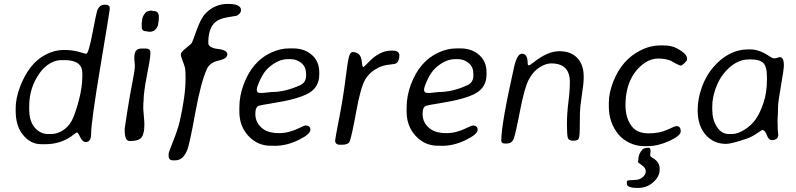

<svg xmlns="http://www.w3.org/2000/svg" viewBox="-20 -735 4015 969"><path d="M127.4 -199.2V-184.1Q127.4 -123.5 155.3 -91.1Q183.1 -58.6 223.1 -58.6H238.3Q269 -58.6 297.6 -77.1Q326.2 -95.7 342.3 -126.2Q358.4 -156.7 377 -225.1Q395.5 -293.5 395.5 -350.6V-366.2Q395.5 -431.6 305.7 -431.6H289.1Q260.7 -431.6 232.2 -415Q203.6 -398.4 181.2 -367.7Q127.4 -293.5 127.4 -199.2ZM415 -463.4Q426.8 -463.4 446.5 -566.7Q466.3 -669.9 470.2 -680.2Q481.4 -711.4 507.6 -711.4Q533.7 -711.4 533.7 -696.3V-687Q533.7 -681.2 486.8 -399.9Q439.9 -118.7 439.9 -60.1Q439.9 -18.1 413.1 -18.1Q396.5 -18.1 385 -42.2Q373.5 -66.4 368.2 -66.4Q365.7 -66.4 354 -57.6L337.9 -45.4Q280.8 -7.3 210.4 -7.3H188Q129.4 -7.3 89.8 -62.5Q59.1 -105.5 59.1 -176.3V-187.5Q59.1 -238.8 80.6 -295.4Q126 -415.5 209 -458.5Q255.4 -482.9 301 -482.9Q346.7 -482.9 378.9 -473.1Q411.1 -463.4 415 -463.4Z M732.4 -574.7 715.3 -577.6Q695.3 -577.6 695.3 -599.6V-618.7L697.3 -632.8Q697.3 -646.5 707.8 -662.4Q718.3 -678.2 727.1 -678.2Q731.9 -680.2 732.9 -680.2L741.7 -681.6H744.6Q752 -679.2 756.3 -679.2Q781.7 -679.2 781.7 -649.4V-640.6L781.2 -639.2Q781.2 -637.2 781.2 -635.3L780.8 -629.9L778.8 -619.6Q778.8 -604 768.1 -590.6Q757.3 -577.1 749.5 -577.1Q744.6 -575.2 743.2 -575.2L740.7 -574.7ZM708.5 -116.2V-103.5Q708.5 -60.1 694.3 -41.7Q680.2 -23.4 639.6 -23.4H634.3Q609.4 -23.4 609.4 -76.2V-86.4Q609.4 -91.3 622.8 -175.3Q636.2 -259.3 648.4 -320.3Q660.6 -381.3 660.6 -403.3L657.7 -440.4Q657.7 -468.3 666.5 -479.2Q675.3 -490.2 695.8 -490.2H712.4Q738.8 -490.2 738.8 -472.2V-461.9L738.3 -456.5Q738.3 -439 721.4 -353.8Q704.6 -268.6 704.6 -225.6L703.6 -214.8Q703.1 -210 703.1 -202.1V-185.1L707.5 -129.9Q708.5 -122.1 708.5 -116.2Z M1196.3 -684.1Q1196.3 -667 1175.3 -655.8Q1173.3 -654.8 1129.6 -647.9Q1085.9 -641.1 1065.4 -622.1Q1031.2 -591.3 1031.2 -519Q1031.2 -493.7 1079.3 -488Q1127.4 -482.4 1127.4 -460.7Q1127.4 -439 1083.7 -429.4Q1040 -419.9 1024.9 -388.2Q994.6 -323.7 965.8 -167Q937.5 -10.3 925.8 20Q905.3 74.2 863.8 74.2H853Q831.1 74.2 831.1 51.8V41Q831.1 34.7 854.2 -23.4Q877.4 -81.5 886.7 -121.1Q916.5 -251 916.5 -339.8Q916.5 -378.4 914.1 -390.6Q911.6 -402.8 902.1 -426.8Q892.6 -450.7 892.6 -460.9Q892.6 -471.2 918.7 -492.2Q944.8 -513.2 947.8 -517.8Q950.7 -522.5 972.4 -583Q994.1 -643.6 1017.6 -667.5Q1064 -715.3 1130.1 -715.3Q1196.3 -715.3 1196.3 -684.1Z M1446.8 -436.5H1432.6Q1383.3 -436.5 1334 -392.1Q1311 -371.1 1293.5 -333.3Q1275.9 -295.4 1275.9 -282.7Q1275.9 -266.1 1292 -266.1H1308.1L1349.1 -270.5Q1419.9 -270.5 1495.1 -305.2Q1524.9 -318.8 1524.9 -354.5V-361.3L1524.4 -364.7Q1524.4 -397.9 1500.7 -417.2Q1477.1 -436.5 1446.8 -436.5ZM1345.2 0.5Q1279.8 0.5 1233.9 -48.8Q1188 -98.1 1188 -171.4V-192.4Q1188 -251 1209.5 -308.6Q1253.4 -426.3 1348.6 -469.7Q1394.5 -490.7 1438.5 -490.7H1460Q1516.1 -490.7 1553.7 -458Q1591.3 -425.3 1591.3 -370.1V-359.4Q1591.3 -295.4 1537.6 -264.6Q1483.9 -233.9 1348.6 -212.9Q1295.9 -204.6 1286.1 -201.2Q1268.6 -194.8 1268.6 -160.2Q1268.6 -111.8 1309.6 -83Q1338.4 -63 1388.2 -63Q1438 -63 1490.2 -88.9Q1515.6 -101.6 1522 -101.6Q1546.4 -101.6 1546.4 -79.6Q1546.4 -57.6 1486.3 -28.3Q1426.3 1 1366.7 1L1356 0.5Z M1954.6 -479.5H1961.4Q1995.6 -479.5 1995.6 -455.1Q1995.6 -425.3 1978 -414.6Q1974.6 -412.1 1943.8 -408.7Q1913.1 -405.3 1890.6 -394Q1847.2 -372.6 1824 -335.2Q1800.8 -297.9 1778.1 -173.6Q1755.4 -49.3 1745.1 -22Q1738.3 -4.4 1705.1 -4.4H1696.8Q1671.4 -4.4 1671.4 -25.9Q1671.4 -33.7 1691.9 -139.2Q1712.4 -244.6 1723.4 -334.2Q1734.4 -423.8 1741 -448Q1747.6 -472.2 1759.8 -472.2Q1802.7 -472.2 1806.2 -420.9Q1808.1 -396.5 1814.5 -396.5Q1816.4 -396.5 1840.8 -421.9Q1896 -479.5 1954.6 -479.5Z M2291 -436.5H2276.9Q2227.5 -436.5 2178.2 -392.1Q2155.3 -371.1 2137.7 -333.3Q2120.1 -295.4 2120.1 -282.7Q2120.1 -266.1 2136.2 -266.1H2152.3L2193.4 -270.5Q2264.2 -270.5 2339.4 -305.2Q2369.1 -318.8 2369.1 -354.5V-361.3L2368.7 -364.7Q2368.7 -397.9 2345 -417.2Q2321.3 -436.5 2291 -436.5ZM2189.5 0.5Q2124 0.5 2078.1 -48.8Q2032.2 -98.1 2032.2 -171.4V-192.4Q2032.2 -251 2053.7 -308.6Q2097.7 -426.3 2192.9 -469.7Q2238.8 -490.7 2282.7 -490.7H2304.2Q2360.4 -490.7 2397.9 -458Q2435.5 -425.3 2435.5 -370.1V-359.4Q2435.5 -295.4 2381.8 -264.6Q2328.1 -233.9 2192.9 -212.9Q2140.1 -204.6 2130.4 -201.2Q2112.8 -194.8 2112.8 -160.2Q2112.8 -111.8 2153.8 -83Q2182.6 -63 2232.4 -63Q2282.2 -63 2334.5 -88.9Q2359.9 -101.6 2366.2 -101.6Q2390.6 -101.6 2390.6 -79.6Q2390.6 -57.6 2330.6 -28.3Q2270.5 1 2210.9 1L2200.2 0.5Z M2925.8 -335.9Q2925.8 -318.4 2918.7 -270.8Q2911.6 -223.1 2908.9 -197.3Q2906.2 -171.4 2906.2 -108.4Q2906.2 -45.4 2900.9 -35.2Q2895.5 -24.9 2872.8 -24.9Q2850.1 -24.9 2845.7 -39.8Q2841.3 -54.7 2841.3 -108.4Q2841.3 -162.1 2848.6 -219.5Q2856 -276.9 2856 -321.3Q2856 -415 2762.2 -415Q2734.9 -415 2703.4 -395.5Q2671.9 -376 2649.4 -334.7Q2627 -293.5 2603.8 -172.4Q2580.6 -51.3 2571 -31Q2561.5 -10.7 2537.6 -10.7H2527.8Q2509.8 -10.7 2509.8 -25.4Q2509.8 -108.4 2574.7 -397.5Q2589.8 -463.9 2614.3 -463.9Q2643.1 -463.9 2643.1 -416.5Q2643.1 -405.3 2648.7 -405.3Q2654.3 -405.3 2673.8 -420.9Q2744.1 -476.6 2802.7 -476.6Q2861.3 -476.6 2893.6 -442.4Q2925.8 -408.2 2925.8 -349.6Z M3052.7 -197.3V-218.8Q3053.2 -266.6 3074.7 -322.3Q3118.7 -434.6 3213.9 -481.4Q3262.7 -505.9 3315.9 -505.9H3327.1Q3369.1 -505.9 3397 -490.7Q3447.3 -463.4 3447.3 -440.4V-433.6Q3447.3 -428.7 3434.3 -416.3Q3421.4 -403.8 3415.8 -403.8Q3410.2 -403.8 3387.7 -416Q3365.2 -428.2 3364.7 -428.7Q3337.4 -439.5 3302 -439.5Q3266.6 -439.5 3235.4 -418.7Q3204.1 -397.9 3181.2 -365.2Q3136.7 -301.3 3136.7 -204.6Q3136.7 -132.8 3173.8 -91.3Q3200.2 -62 3254.4 -62Q3308.6 -62 3347.7 -80.3Q3386.7 -98.6 3394.5 -98.6Q3415.5 -98.6 3415.5 -71.8Q3415.5 -50.3 3358.4 -23.9Q3301.3 2.4 3250.5 2.4H3228Q3192.9 2.4 3158.7 -13.4Q3124.5 -29.3 3102.5 -55.2Q3052.7 -114.7 3052.7 -197.3ZM3309.1 114.7V122.6Q3309.1 155.3 3277.3 184.3Q3245.6 213.4 3200.2 213.4H3196.8Q3143.6 213.4 3143.6 191.9V180.7Q3143.6 174.3 3166.5 174.3L3179.7 173.3Q3183.1 172.9 3186.5 172.9Q3206.5 172.9 3222.9 159.7Q3239.3 146.5 3239.3 129.6Q3239.3 112.8 3219.5 98.9Q3199.7 85 3199.7 82.5Q3201.2 78.1 3201.2 73.7Q3201.2 43 3221.7 20Q3230 10.7 3255.4 10.7Q3263.2 10.7 3263.2 28.8L3261.2 47.9Q3261.2 54.7 3272.9 61.5Q3309.1 82 3309.1 114.7Z M3574.7 -198.2V-182.1Q3574.7 -130.9 3598.1 -94.7Q3621.6 -58.6 3658.2 -58.6H3674.3Q3702.1 -58.6 3736.6 -79.8Q3771 -101.1 3793.5 -132.6Q3815.9 -164.1 3833.3 -216.3Q3850.6 -268.6 3850.6 -330.6V-346.2Q3850.6 -399.9 3831.8 -417.5Q3813 -435.1 3770.5 -435.1H3760.3Q3691.4 -435.1 3634.8 -366.7Q3607.4 -333.5 3591.1 -286.9Q3574.7 -240.2 3574.7 -198.2ZM3936 -406.7V-398.4Q3936 -386.2 3921.4 -302.2Q3906.7 -218.3 3906.7 -196.3Q3906.7 -174.8 3905.8 -158.2L3904.3 -133.8V-118.7L3904.8 -111.3V-97.2L3905.3 -78.1L3906.7 -66.4Q3907.7 -58.6 3907.7 -54.7Q3907.7 -27.8 3874 -27.8Q3859.4 -27.8 3849.9 -53.5Q3840.3 -79.1 3826.7 -79.1Q3825.2 -79.1 3799.3 -61.5Q3773.4 -43.9 3752.4 -36.6Q3671.9 -8.8 3644 -8.8Q3582 -8.8 3541.5 -54.4Q3501 -100.1 3501 -179.2Q3501 -234.9 3521.7 -293.7Q3542.5 -352.5 3579.6 -395.5Q3657.2 -485.4 3755.9 -485.8H3765.1Q3811.5 -485.8 3859.9 -453.1Q3878.4 -440.4 3886.7 -440.4Q3895 -440.4 3903.6 -443.6Q3912.1 -446.8 3914.6 -446.8Q3936 -446.8 3936 -406.7Z"/></svg>

Font: Averia Sans Libre Light
Style: Italic
Weight: 300
Italic angle: -8.5°
Version: Version 1.002